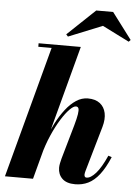

<svg xmlns="http://www.w3.org/2000/svg" viewBox="-63 -1005 757 1063"><g transform="rotate(5 316.0 -474.0)"><path d="M4.5 0 200 -730.5H126V-750H360.5L160.5 0ZM395 10Q347 10 323 -13.5Q299 -37 299 -73.5Q299 -84.5 301.8 -98.5Q304.5 -112.5 308 -125L362.5 -315.5Q373.5 -355 377 -377.8Q380.5 -400.5 377 -410Q373.5 -419.5 362.5 -419.5Q349 -419.5 327.8 -398Q306.5 -376.5 282.2 -337.8Q258 -299 235 -246.8Q212 -194.5 195.5 -133H183.5Q195 -177.5 212.2 -224.8Q229.5 -272 252.2 -315.8Q275 -359.5 302 -394.2Q329 -429 359.8 -449.2Q390.5 -469.5 425 -469.5Q466.5 -469.5 491.5 -450.2Q516.5 -431 523.8 -397.2Q531 -363.5 518.5 -319.5L446 -67.5Q445 -64 443.8 -58.2Q442.5 -52.5 442.5 -48.5Q442.5 -32 455 -32Q478 -32 506.5 -64Q535 -96 565 -163.5L584 -157Q558 -95.5 529.2 -58.8Q500.5 -22 467.5 -6Q434.5 10 395 10ZM284.5 -801 274 -812.5 428 -958.5H522L632 -812.5L622 -802L472.5 -877Z"/></g></svg>

Font: Bodoni Moda ExtraBold
Style: Italic
Weight: 800
Italic angle: -13°
Version: Version 2.005